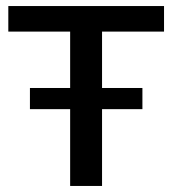

<svg xmlns="http://www.w3.org/2000/svg" viewBox="-20 -615 570 635"><path d="M212 0V-510.5H7.5V-595H522.5V-510.5H317.5V0ZM79 -254V-324H451V-254Z"/></svg>

Font: Encode Sans SC Condensed Thin Medium
Style: Regular
Weight: 500
Version: Version 3.002